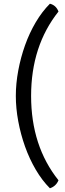

<svg xmlns="http://www.w3.org/2000/svg" viewBox="-20 -841 348 1031"><path d="M294 127Q281 159 248 170Q206 128 172 70Q138 12 114.5 -54Q91 -120 78 -190Q65 -260 65 -326Q65 -392 78 -462Q91 -532 114.5 -598Q138 -664 172 -721.5Q206 -779 248 -821Q281 -813 294 -779Q147 -594 147 -326Q147 -57 294 127Z"/></svg>

Font: Signika
Style: Light
Weight: 300
Designer: Anna Giedrys
Foundry: Anna Giedrys
Version: Version 1.001